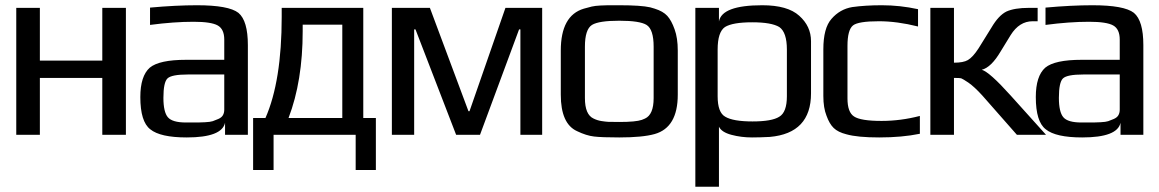

<svg xmlns="http://www.w3.org/2000/svg" viewBox="-20 -514 4420 732"><path d="M460 0H370V-217H132V0H42V-484H132V-283H370V-484H460Z M925 0H838V-46Q826 10 692 10Q591 10 553 -21Q515 -50 515 -144Q515 -224 551 -256Q587 -286 690 -286H835V-363Q835 -403 810 -417Q785 -431 718 -431Q643 -431 552 -419V-485Q651 -494 731 -494Q852 -494 889 -465Q925 -435 925 -342ZM603 -141Q603 -87 620 -67Q637 -47 689 -47H707Q728 -47 735 -47Q742 -47 762 -48Q782 -49 791 -52Q800 -55 812.5 -60.5Q825 -66 830 -75Q835 -84 835 -96V-230H696Q634 -230 618.5 -215Q603 -200 603 -141Z M1285 -64V-420H1134V-395Q1134 -205 1080 -64ZM1054 -450V-484H1365V-64H1413V134H1336V0H1023V134H945V-64H992Q1054 -205 1054 -450Z M2047 0H1964V-402H1959L1810 0H1719L1564 -402H1559V0H1474V-484H1619L1766 -90H1770L1907 -484H2047Z M2564 -321V-153Q2564 -28 2476 -3Q2430 10 2341 10Q2275 10 2245 6.5Q2215 3 2180 -14Q2118 -42 2118 -153V-321Q2118 -455 2206 -481Q2223 -486 2236 -489Q2249 -492 2269.5 -493Q2290 -494 2298 -494Q2306 -494 2341 -494Q2424 -494 2459 -486Q2467 -484 2476 -481Q2508 -471 2524 -453.5Q2540 -436 2552 -402Q2564 -369 2564 -321ZM2472 -140V-336Q2472 -402 2445 -419Q2419 -435 2341 -435Q2263 -435 2237 -419Q2210 -402 2210 -336V-140Q2210 -77 2243 -62Q2257 -55 2273 -52.5Q2289 -50 2299 -49.5Q2309 -49 2341 -49Q2404 -49 2427 -57Q2433 -59 2439 -62Q2472 -77 2472 -140Z M2847 10Q2806 10 2768.5 0Q2731 -10 2721 -31V198H2631V-484H2721V-432Q2732 -494 2886 -494Q2983 -494 3027 -454Q3072 -414 3072 -357V-158Q3072 -6 2915 8Q2877 10 2847 10ZM2980 -147V-325Q2980 -391 2951 -411Q2921 -429 2848 -429Q2773 -429 2744 -411Q2716 -392 2716 -325V-147Q2716 -85 2745 -69Q2775 -51 2849 -51Q2923 -51 2951 -69Q2980 -86 2980 -147Z M3487 -4Q3419 10 3332 10Q3249 10 3207 -2Q3175 -10 3158.5 -26Q3142 -42 3131 -73Q3119 -103 3119 -148V-326Q3119 -407 3150 -442Q3182 -479 3229 -487Q3279 -494 3342 -494Q3411 -494 3480 -479V-413Q3400 -433 3331 -433Q3252 -433 3232 -417Q3211 -400 3211 -339V-139Q3211 -86 3236 -70Q3261 -53 3341 -53Q3414 -53 3487 -72Z M3527 0V-484H3617V-275Q3653 -275 3670 -285Q3689 -296 3711 -330L3760 -409Q3787 -455 3817 -470Q3848 -484 3902 -484H3936V-433H3917Q3866 -433 3833 -380L3795 -318Q3759 -257 3723 -248Q3752 -240 3833 -150L3968 0H3857L3725 -150Q3695 -183 3672 -199Q3651 -213 3645.5 -215Q3640 -217 3617 -217V0Z M4339 0H4252V-46Q4240 10 4106 10Q4005 10 3967 -21Q3929 -50 3929 -144Q3929 -224 3965 -256Q4001 -286 4104 -286H4249V-363Q4249 -403 4224 -417Q4199 -431 4132 -431Q4057 -431 3966 -419V-485Q4065 -494 4145 -494Q4266 -494 4303 -465Q4339 -435 4339 -342ZM4017 -141Q4017 -87 4034 -67Q4051 -47 4103 -47H4121Q4142 -47 4149 -47Q4156 -47 4176 -48Q4196 -49 4205 -52Q4214 -55 4226.5 -60.5Q4239 -66 4244 -75Q4249 -84 4249 -96V-230H4110Q4048 -230 4032.5 -215Q4017 -200 4017 -141Z"/></svg>

Font: Gamestation Display
Style: Regular
Weight: 400
Designer: Jonas Hecksher
Foundry: Jonas Hecksher, Playtypeª, e-types AS
Version: Version 1.003